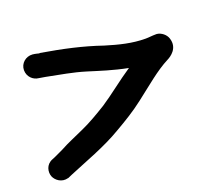

<svg xmlns="http://www.w3.org/2000/svg" viewBox="-86 -560 752 676"><g transform="rotate(-20 290.0 -222.0)"><path d="M527 -367C511 -367 501 -365 488 -365C438 -365 391 -377 342 -392C272 -416 203 -431 120 -445H119V-444C114 -445 105 -448 94 -449C69 -451 47 -432 47 -407C47 -382 66 -365 86 -363C94 -362 98 -361 110 -359C164 -348 205 -342 254 -327C296 -314 341 -299 397 -288C353 -259 306 -220 266 -194C235 -175 200 -154 168 -140C136 -125 107 -114 78 -98C66 -92 55 -87 46 -83L34 -78C8 -68 3 -41 10 -23C17 -6 38 10 63 3H64L80 -4C139 -29 219 -57 284 -96C322 -118 357 -139 393 -167C444 -206 488 -245 535 -269C547 -275 581 -296 568 -336C563 -352 547 -365 530 -367Z"/></g></svg>

Font: Stray Cat
Style: BlkExt
Weight: 900
Version: Version 1.0